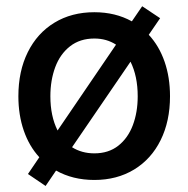

<svg xmlns="http://www.w3.org/2000/svg" viewBox="-20 -577 614 627"><path d="M71.3 -8.8 108.4 -63.5Q75.2 -99.6 57.6 -150.6Q40 -201.7 40 -262.7Q40 -344.7 70.8 -406.7Q101.6 -468.8 157.7 -502.9Q213.9 -537.1 288.1 -537.1Q356.9 -537.1 410.6 -507.3L444.3 -556.6L502.9 -517.6L465.8 -463.4Q499.5 -427.2 517.3 -376Q535.2 -324.7 535.2 -262.7Q535.2 -181.2 504.6 -119.4Q474.1 -57.6 418 -23.4Q361.8 10.7 288.1 10.7Q217.8 10.7 163.1 -20L128.9 30.3ZM429.7 -262.7Q429.7 -328.1 406.2 -375.5L215.3 -96.2Q247.1 -76.2 288.1 -76.2Q334.5 -76.2 366.2 -101.1Q397.9 -126 413.8 -168.2Q429.7 -210.4 429.7 -262.7ZM168 -150.9 358.9 -431.2Q328.1 -451.2 288.1 -451.2Q241.2 -451.2 208.7 -425.8Q176.3 -400.4 160.4 -357.7Q144.5 -314.9 144.5 -262.7Q144.5 -197.8 168 -150.9Z"/></svg>

Font: WEMIX Pretendard Medium
Style: Regular
Weight: 500
Designer: Base glyphs from Inter by Rasmus Andersson; Hangeul glyphs from Noto Sans CJK(Source Han Sans) by Jang Soo-young and Kan
Foundry: Kil Hyung-jin
Version: Version 1.000